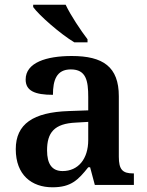

<svg xmlns="http://www.w3.org/2000/svg" viewBox="-20 -786 625 816"><path d="M296 -606H352V-619C323 -657 280 -721 259 -766H121V-756C146 -721 236 -642 296 -606ZM203 10C282 10 312 -21 355 -75H363L383 0H549V-49H546C501 -49 485 -65 485 -120V-377C485 -502 418 -548 285 -548C177 -548 89 -520 89 -448C89 -400 128 -383 205 -383C205 -445 220 -491 281 -491C346 -491 355 -443 355 -374V-317L272 -314C121 -309 47 -259 47 -152C47 -42 115 10 203 10ZM246 -59C201 -59 180 -89 180 -147C180 -222 210 -261 303 -265L355 -268V-191C355 -110 312 -59 246 -59Z"/></svg>

Font: Noto Serif Semi
Style: Regular
Weight: 600
Designer: Monotype Design Team
Foundry: Monotype Imaging Inc.
Version: Version 1.002